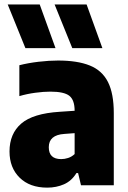

<svg xmlns="http://www.w3.org/2000/svg" viewBox="-20 -828 574 858"><path d="M191 10.5Q113 10.5 67.8 -34Q22.5 -78.5 22.5 -151Q22.5 -230.5 75 -275.8Q127.5 -321 247 -328.5L313.5 -333Q313.5 -381 290 -399.8Q266.5 -418.5 205 -418.5Q175 -418.5 137.8 -413.5Q100.5 -408.5 66.5 -398.5V-536.5Q105.5 -546.5 152.2 -552Q199 -557.5 239.5 -557.5Q326.5 -557.5 381.5 -535.2Q436.5 -513 462.5 -461.5Q488.5 -410 488.5 -322.5V0H342L329 -54.5H321.5Q300 -19.5 266 -4.5Q232 10.5 191 10.5ZM198 -170Q198 -117 253.5 -117Q268.5 -117 284.2 -122Q300 -127 313.5 -139.5V-233L267.5 -229.5Q198 -225 198 -170ZM303 -613 224 -808H367L437.5 -613ZM93.5 -613 14.5 -808H157.5L228 -613Z"/></svg>

Font: Encode Sans SemiCondensed SemiCondensed ExtraBold
Style: Regular
Weight: 800
Width: 4
Designer: Multiple Designers
Foundry: Impallari Type
Version: Version 3.000; ttfautohint (v1.8.3) -l 8 -r 50 -G 200 -x 14 